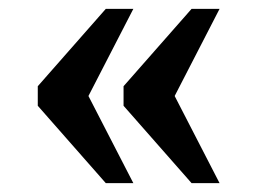

<svg xmlns="http://www.w3.org/2000/svg" viewBox="-20 -486 579 432"><path d="M411 -74H474L373 -270L474 -466H411L258 -292V-248ZM218 -74H280L179 -270L280 -466H218L65 -292V-248Z"/></svg>

Font: Noto Serif SemiBold
Style: Regular
Weight: 600
Designer: Monotype Design Team
Foundry: Monotype Imaging Inc.
Version: Version 2.013